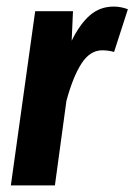

<svg xmlns="http://www.w3.org/2000/svg" viewBox="-20 -564 409 584"><path d="M369 -536 327 -406Q309 -411 291 -411Q254 -411 228 -371Q202 -331 182 -257L147 0H13L87 -530H202L198 -440Q223 -491 253.5 -517.5Q284 -544 326 -544Q347 -544 369 -536Z"/></svg>

Font: Fira Sans Extra Condensed SemiBold
Style: Italic
Weight: 600
Width: 3
Italic angle: -8°
Designer: Carrois Corporate & Edenspiekermann AG
Foundry: Carrois Corporate GbR & Edenspiekermann AG
Version: Version 4.203